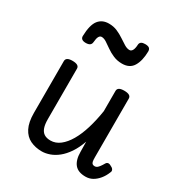

<svg xmlns="http://www.w3.org/2000/svg" viewBox="-189 -937 1025 1088"><g transform="rotate(30 323.5 -393.0)"><path d="M241 17Q199 17 165.5 1Q132 -15 113 -52Q94 -89 94 -150V-489Q94 -502 104.5 -508.5Q115 -515 136 -515Q158 -515 169 -508.5Q180 -502 180 -489V-158Q180 -125 187.5 -103.5Q195 -82 211 -71.5Q227 -61 253 -61Q286 -61 314.5 -83Q343 -105 366 -144.5Q389 -184 405.5 -238Q422 -292 432 -356V-489Q432 -502 442.5 -508.5Q453 -515 475 -515Q497 -515 508 -508.5Q519 -502 519 -489V-104Q519 -87 521 -77.5Q523 -68 528.5 -64Q534 -60 543 -60Q551 -60 557.5 -64.5Q564 -69 571.5 -79Q579 -89 587 -103Q592 -112 601 -113.5Q610 -115 622 -107Q634 -102 638.5 -93Q643 -84 638 -75Q627 -47 610 -26.5Q593 -6 572.5 5.5Q552 17 527 17Q503 17 485.5 10.5Q468 4 456.5 -9.5Q445 -23 439 -43.5Q433 -64 433 -91L432 -157Q415 -109 392.5 -76Q370 -43 344.5 -22.5Q319 -2 292 7.5Q265 17 241 17ZM150 -640Q116 -640 116 -666Q118 -739 142 -770Q166 -801 210 -801Q240 -801 264.5 -790.5Q289 -780 310.5 -765.5Q332 -751 350 -740Q368 -729 384 -729Q396 -729 403 -742Q410 -755 411 -781Q414 -803 445 -803Q465 -803 473 -796Q481 -789 481 -775Q480 -714 458 -677.5Q436 -641 386 -641Q355 -641 329 -652Q303 -663 282 -678Q261 -693 244 -704Q227 -715 212 -715Q201 -715 194.5 -703.5Q188 -692 186 -666Q185 -653 176 -646.5Q167 -640 150 -640Z"/></g></svg>

Font: Playwrite GB S
Style: Regular
Weight: 400
Designer: Veronika Burian, José Scaglione
Foundry: TypeTogether
Version: Version 1.000